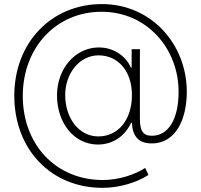

<svg xmlns="http://www.w3.org/2000/svg" viewBox="-20 -719 976 932"><path d="M477.6 192.8C556.8 192.8 640.6 168.7 700.6 130.3L684.7 96.2C633.5 129.3 556.8 154.8 478.7 154.8C251.8 154.8 90.6 -16.7 90.6 -253.2C90.6 -488.6 252.8 -661.9 473 -661.9C693.2 -661.9 846.9 -483 846.9 -273.8C846.9 -142 798.7 -60 717 -60C674.4 -60 659.1 -83.5 659.1 -143.1V-480.1H619V-391H615.4C589.5 -449.9 527.3 -491.1 453.5 -488.6C343.4 -484.7 256.7 -385.3 256.7 -255.7C256.7 -123.6 337.7 -18.8 453.5 -17.4C530.9 -16.7 588.4 -62.1 616.8 -123.2H620.4C623.2 -48.7 661.9 -22.7 716.3 -22.7C833.8 -22.7 886.7 -141 886.7 -273.1C886.7 -502.8 716.3 -699.2 474.4 -699.2C228.7 -699.2 49.4 -511.4 49.4 -254.3C49.4 5.3 226.9 192.8 477.6 192.8ZM457.4 -56.8C361.2 -56.8 296.5 -148.1 296.5 -257.1C296.5 -363.3 366.1 -450.3 458.5 -450.3C552.2 -450.3 620.4 -375.4 620.4 -257.1C620.4 -138.8 554.7 -56.8 457.4 -56.8Z"/></svg>

Font: Karasuma Gothic
Style: Thin
Weight: 200
Designer: Rasmus Andersson / Ryoko Ishizuka
Foundry: rsms
Version: Version 1.00